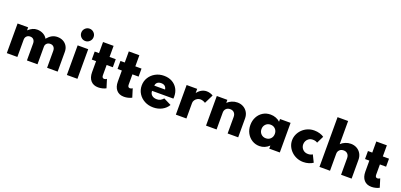

<svg xmlns="http://www.w3.org/2000/svg" viewBox="22 -1982 6519 3119"><g transform="rotate(20 3282.0 -422.0)"><path d="M84 0H266.5V-298.5Q266.5 -336 289.8 -359.5Q313 -383 351 -383Q389.5 -383 410.8 -358.2Q432 -333.5 432 -293V0H614.5V-303Q614.5 -338 637.5 -360.5Q660.5 -383 698.5 -383Q736 -383 758.2 -358.5Q780.5 -334 780.5 -291.5V0H963V-341Q963 -397.5 938 -439.5Q913 -481.5 869.8 -504.8Q826.5 -528 770.5 -528Q718.5 -528 676.2 -505Q634 -482 594 -434.5Q572.5 -477 524.8 -502.5Q477 -528 419.5 -528Q379 -528 343.2 -512Q307.5 -496 266.5 -460V-512H84Z M1213.5 -620Q1257.5 -620 1288.8 -651.5Q1320 -683 1320 -727Q1320 -771 1288.8 -802.2Q1257.5 -833.5 1213.5 -833.5Q1169.5 -833.5 1138.2 -802.2Q1107 -771 1107 -727Q1107 -683 1138.2 -651.5Q1169.5 -620 1213.5 -620ZM1122.5 0H1305V-512H1122.5Z M1667.5 16Q1701.5 16 1737 7.5Q1772.5 -1 1801.5 -16.5L1756 -163Q1734.5 -147 1712.5 -147Q1674 -147 1674 -196V-373.5H1781V-512H1674V-704H1491.5V-512H1417V-373.5H1491.5V-182.5Q1491.5 -89 1538 -36.5Q1584.5 16 1667.5 16Z M2113 16Q2147 16 2182.5 7.5Q2218 -1 2247 -16.5L2201.5 -163Q2180 -147 2158 -147Q2119.5 -147 2119.5 -196V-373.5H2226.5V-512H2119.5V-704H1937V-512H1862.5V-373.5H1937V-182.5Q1937 -89 1983.5 -36.5Q2030 16 2113 16Z M2618.5 16Q2701 16 2768.2 -19.8Q2835.5 -55.5 2871.5 -118L2740.5 -183.5Q2713 -153.5 2687.8 -141Q2662.5 -128.5 2629 -128.5Q2574.5 -128.5 2542.8 -156.2Q2511 -184 2511 -231H2879.5Q2881 -247.5 2881.2 -253Q2881.5 -258.5 2881.5 -265Q2881.5 -343 2847.5 -402.2Q2813.5 -461.5 2753.2 -494.8Q2693 -528 2613 -528Q2531.5 -528 2465.8 -492Q2400 -456 2361.5 -394.5Q2323 -333 2323 -256.5Q2323 -179 2362 -117.2Q2401 -55.5 2467.8 -19.8Q2534.5 16 2618.5 16ZM2516.5 -323Q2519 -359 2543.5 -379.2Q2568 -399.5 2609 -399.5Q2690 -399.5 2702.5 -323Z M3006.5 0H3189V-267.5Q3189 -294 3204.5 -317.5Q3220 -341 3245.2 -355.5Q3270.5 -370 3298.5 -370Q3319 -370 3343 -362.2Q3367 -354.5 3385 -342L3461 -495.5Q3440.5 -510 3409.5 -519Q3378.5 -528 3350 -528Q3303.5 -528 3261.5 -504.8Q3219.5 -481.5 3189 -439.5V-512H3006.5Z M3528 0H3710.5V-292Q3710.5 -333.5 3736.8 -359.8Q3763 -386 3807 -386Q3850.5 -386 3876 -359.2Q3901.5 -332.5 3901.5 -286.5V0H4084V-325.5Q4084 -384.5 4057.8 -430.2Q4031.5 -476 3985.8 -502Q3940 -528 3881.5 -528Q3832.5 -528 3787.8 -509.5Q3743 -491 3710.5 -460V-512H3528Z M4454.5 16Q4548 16 4621 -53V0H4803.5V-512H4621V-465Q4590.5 -494.5 4547 -511.2Q4503.5 -528 4454.5 -528Q4380.5 -528 4323.2 -492.2Q4266 -456.5 4233.5 -395Q4201 -333.5 4201 -257Q4201 -178 4235 -116.2Q4269 -54.5 4326.5 -19.2Q4384 16 4454.5 16ZM4509.5 -138.5Q4459.5 -138.5 4426.5 -171.8Q4393.5 -205 4393.5 -256Q4393.5 -306.5 4426.5 -340Q4459.5 -373.5 4509.5 -373.5Q4560 -373.5 4592.2 -340.2Q4624.5 -307 4624.5 -256Q4624.5 -205 4592.2 -171.8Q4560 -138.5 4509.5 -138.5Z M5212 16Q5262 16 5306.5 2Q5351 -12 5378.5 -32L5318 -155Q5305 -145.5 5284.8 -139.2Q5264.5 -133 5241 -133Q5183.5 -133 5149.2 -169.2Q5115 -205.5 5115 -256Q5115 -285 5128.8 -313.2Q5142.5 -341.5 5170.5 -360.2Q5198.5 -379 5240 -379Q5287.5 -379 5318 -357L5378.5 -480Q5352 -500.5 5306.2 -514.2Q5260.5 -528 5211 -528Q5149 -528 5096.5 -505.8Q5044 -483.5 5005 -445Q4966 -406.5 4944.2 -357.5Q4922.5 -308.5 4922.5 -255.5Q4922.5 -199.5 4945.5 -150.2Q4968.5 -101 5008.5 -63.5Q5048.5 -26 5101 -5Q5153.5 16 5212 16Z M5489 0H5671.5V-292Q5671.5 -333.5 5697.8 -360Q5724 -386.5 5768 -386.5Q5811.5 -386.5 5837 -359.5Q5862.5 -332.5 5862.5 -286.5V0H6045V-325.5Q6045 -384.5 6018.8 -430.2Q5992.5 -476 5946.8 -502Q5901 -528 5842.5 -528Q5793.5 -528 5748.8 -509.5Q5704 -491 5671.5 -460V-860H5489Z M6391.5 16Q6425.5 16 6461 7.5Q6496.5 -1 6525.5 -16.5L6480 -163Q6458.5 -147 6436.5 -147Q6398 -147 6398 -196V-373.5H6505V-512H6398V-704H6215.5V-512H6141V-373.5H6215.5V-182.5Q6215.5 -89 6262 -36.5Q6308.5 16 6391.5 16Z"/></g></svg>

Font: Spartan ExtraBold
Style: Regular
Weight: 800
Designer: Matt Bailey, Mirko Velimirovic
Foundry: Matt Bailey
Version: Version 1.003; ttfautohint (v1.8.3)